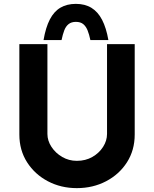

<svg xmlns="http://www.w3.org/2000/svg" viewBox="-20 -964 796 992"><path d="M225 -272Q225 -237 246 -205Q267 -173 301.5 -153Q336 -133 377 -133Q422 -133 457 -153Q492 -173 512.5 -205Q533 -237 533 -272V-736H676V-269Q676 -188 636 -125.5Q596 -63 528 -27.5Q460 8 377 8Q295 8 227.5 -27.5Q160 -63 120 -125.5Q80 -188 80 -269V-736H225ZM372 -944Q419 -944 452.5 -923.5Q486 -903 507.5 -861.5Q529 -820 540 -757H447Q441 -786 432.5 -807Q424 -828 410 -839.5Q396 -851 372 -851Q349 -851 334.5 -839.5Q320 -828 312 -807Q304 -786 298 -757H205Q216 -822 237.5 -863.5Q259 -905 292.5 -924.5Q326 -944 372 -944Z"/></svg>

Font: Josefin Sans Thin
Style: Bold
Weight: 700
Version: Version 2.000